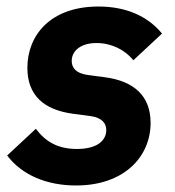

<svg xmlns="http://www.w3.org/2000/svg" viewBox="-20 -557 537 589"><path d="M213 12C363 12 442 -78 442 -180C442 -262 392 -308 302 -320L249 -327C212 -332 200 -350 200 -370C200 -402 229 -425 276 -425C322 -425 364 -404 389 -372L477 -454C431 -510 363 -537 282 -537C134 -537 64 -448 64 -349C64 -265 114 -220 204 -208L257 -201C294 -196 306 -178 306 -158C306 -128 281 -100 216 -100C157 -100 119 -123 90 -162L2 -80C48 -19 125 12 213 12Z"/></svg>

Font: LVC Sans
Style: Bold Italic
Weight: 700
Italic angle: -11.31°
Designer: Mike Abbink, Paul van der Laan, Pieter van Rosmalen
Foundry: Bold Monday
Version: Version 3.0